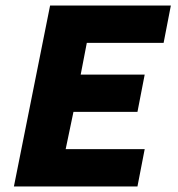

<svg xmlns="http://www.w3.org/2000/svg" viewBox="-20 -670 640 690"><path d="M30 0 160 -650H594L568 -516H292L270 -402H500L474 -268H244L216 -134H500L474 0Z"/></svg>

Font: Source Code Pro ExtraLight Black
Style: Italic
Weight: 900
Italic angle: -11°
Monospace: yes
Version: Version 1.016;hotconv 1.0.116;makeotfexe 2.5.65601